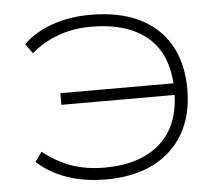

<svg xmlns="http://www.w3.org/2000/svg" viewBox="-51 -771 970 837"><g transform="rotate(-5 433.5 -352.5)"><path d="M380 8Q287 8 210.5 -18.5Q134 -45 80 -95L110 -137Q169 -90 233.5 -67Q298 -44 379 -44Q534 -44 622 -122Q710 -200 710 -351L729 -333H214V-384H729L710 -354Q709 -509 620.5 -585Q532 -661 371 -661Q293 -661 227 -636.5Q161 -612 110 -568L80 -610Q128 -658 204.5 -685.5Q281 -713 374 -713Q498 -713 586 -671Q674 -629 720.5 -548Q767 -467 767 -352Q767 -240 720 -159Q673 -78 586.5 -35Q500 8 380 8Z"/></g></svg>

Font: Nunito Sans 7pt Expanded ExtraLight
Style: Regular
Weight: 250
Width: 7
Designer: Vernon Adams
Foundry: Vernon Adams
Version: Version 3.101;gftools[0.9.27]